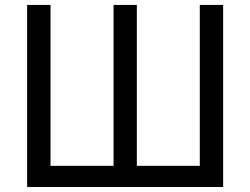

<svg xmlns="http://www.w3.org/2000/svg" viewBox="-20 -747 1000 767"><path d="M88.4 -727.3V0H871.4V-727.3H778.1V-84.5H526.6V-727.3H433.6V-84.5H181.8V-727.3Z"/></svg>

Font: Margiela Sans Text
Style: Regular
Weight: 400
Designer: Stefan Endress, Andreas Faust
Version: Version 1.100;FEAKit 1.0